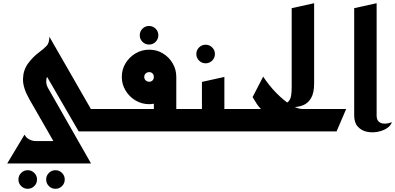

<svg xmlns="http://www.w3.org/2000/svg" viewBox="-20 -820 2465 1198"><path d="M326 358Q302 358 285 341Q268 324 268 300Q268 276 285 259Q302 242 326 242Q350 242 367 259Q384 276 384 300Q384 324 367 341Q350 358 326 358ZM153 358Q129 358 112 341Q95 324 95 300Q95 276 112 259Q129 242 153 242Q177 242 194 259Q211 276 211 300Q211 324 194 341Q177 358 153 358Z M25 200 133 20Q143 40 163 50Q183 60 201 60H313L162 -203Q122 -274 123.5 -328Q125 -382 154 -422.5Q183 -463 223 -493Q254 -516 271 -534Q288 -552 288 -591L547 -140H700V0H471L274 -340Q268 -329 268.5 -309.5Q269 -290 279 -272L548 200Z M910 -542Q886 -542 869 -559Q852 -576 852 -600Q852 -624 869 -641Q886 -658 910 -658Q934 -658 951 -641Q968 -624 968 -600Q968 -576 951 -559Q934 -542 910 -542Z M660 0V-140H940V-173Q926 -170 911 -170Q865 -170 826 -193Q787 -216 763.5 -255Q740 -294 740 -340Q740 -387 763.5 -425.5Q787 -464 826 -487Q865 -510 911 -510Q958 -510 996 -487Q1034 -464 1057 -425.5Q1080 -387 1080 -340V-140H1200V0H1044Q1042 0 1041 0Q1040 0 1040 0ZM911 -310Q924 -310 932 -318.5Q940 -327 940 -340Q940 -353 932 -361.5Q924 -370 911 -370Q898 -370 889 -361.5Q880 -353 880 -340Q880 -327 889 -318.5Q898 -310 911 -310Z M1263 -425Q1239 -425 1222 -442Q1205 -459 1205 -483Q1205 -507 1222 -524Q1239 -541 1263 -541Q1287 -541 1304 -524Q1321 -507 1321 -483Q1321 -459 1304 -442Q1287 -425 1263 -425Z M1160 0V-140H1240V-309L1380 -340V-140H1500V0H1344Q1342 0 1341 0Q1340 0 1340 0Z M1460 0V-140H1608Q1595 -153 1582.5 -171.5Q1570 -190 1556 -214L1622 -342Q1659 -286 1704 -240Q1749 -194 1792 -167Q1835 -140 1866 -140H2140L2080 0Z M1730 -165Q1763 -170 1778 -185Q1793 -200 1796.5 -223.5Q1800 -247 1800 -276V-769L1940 -800V-300Q1940 -240 1921 -208Q1902 -176 1872.5 -164Q1843 -152 1812 -152Q1788 -152 1764.5 -156.5Q1741 -161 1730 -165Z M2425 -58Q2419 -36 2393.5 -19.5Q2368 -3 2333.5 3Q2299 9 2266.5 1.5Q2234 -6 2212 -30.5Q2190 -55 2190 -100V-769L2330 -800V-100Q2330 -75 2341 -63.5Q2352 -52 2368 -49.5Q2384 -47 2400 -50.5Q2416 -54 2425 -58Z"/></svg>

Font: Reem Kufi Ink
Style: Bold
Weight: 700
Designer: Khaled Hosny
Version: Version 1.002